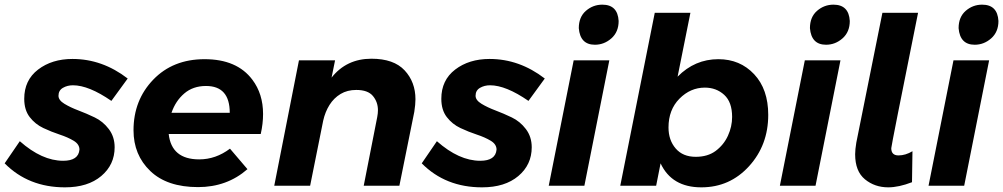

<svg xmlns="http://www.w3.org/2000/svg" viewBox="-37 -797 4305 824"><path d="M242 7Q85 7 -17 -96L48 -191Q143 -107 234 -107Q300 -107 304 -155Q304 -178 279 -193Q254 -208 219 -219.5Q184 -231 149 -247.5Q114 -264 90.5 -294.5Q67 -325 67 -373Q67 -453 126.5 -498.5Q186 -544 274 -544Q402 -544 511 -460L441 -364Q344 -431 276 -431Q252 -431 233 -420Q214 -409 214 -386Q214 -367 239.5 -351.5Q265 -336 299.5 -323Q334 -310 369.5 -293Q405 -276 430 -243Q455 -210 455 -165Q455 -90 397.5 -41.5Q340 7 242 7Z M813 6Q680 6 608 -63Q536 -132 536 -238Q536 -367 620.5 -455Q705 -543 841 -543Q980 -543 1046 -455Q1092 -394 1092 -308Q1092 -266 1082 -222H687Q699 -113 818 -113Q889 -113 950 -159L1025 -71Q937 6 813 6ZM949 -313Q949 -428 847 -428Q791.5 -428 754 -396Q716.5 -364 699 -313Z M1677 0H1524L1582 -295Q1585 -311 1585 -324Q1585 -359 1563.5 -385Q1542 -411 1492 -411Q1453.5 -411 1424.8 -393.8Q1396 -376.5 1377.2 -346.8Q1358.5 -317 1350 -279L1294 0H1140L1246 -538H1401L1386 -464Q1450 -545 1557 -545Q1653 -545 1699.5 -495Q1746 -445 1746 -371Q1746 -349 1741 -317Z M2032 7Q1875 7 1773 -96L1838 -191Q1933 -107 2024 -107Q2090 -107 2094 -155Q2094 -178 2069 -193Q2044 -208 2009 -219.5Q1974 -231 1939 -247.5Q1904 -264 1880.5 -294.5Q1857 -325 1857 -373Q1857 -453 1916.5 -498.5Q1976 -544 2064 -544Q2192 -544 2301 -460L2231 -364Q2134 -431 2066 -431Q2042 -431 2023 -420Q2004 -409 2004 -386Q2004 -367 2029.5 -351.5Q2055 -336 2089.5 -323Q2124 -310 2159.5 -293Q2195 -276 2220 -243Q2245 -210 2245 -165Q2245 -90 2187.5 -41.5Q2130 7 2032 7Z M2516 -605Q2453 -605 2447 -676Q2447 -724 2477.5 -750.5Q2508 -777 2548 -777Q2614 -777 2618 -707Q2618 -660 2587 -632.5Q2556 -605 2516 -605ZM2471 0H2318L2425 -538H2578Z M2973 7Q2846 7 2798 -96L2779 0H2625L2773 -742H2926L2871 -468Q2945 -543 3046 -543Q3139 -543 3199.5 -478.5Q3260 -414 3260 -304Q3260 -174 3177.5 -83.5Q3095 7 2973 7ZM2949 -124Q3000 -124 3034 -149Q3069.5 -175.5 3087.2 -214.8Q3105 -254 3105 -295Q3105 -359 3071 -390Q3037 -421 2988 -421Q2926 -421 2879 -373.5Q2832 -326 2832 -250Q2832 -195.5 2862.8 -159.8Q2893.5 -124 2949 -124Z M3508 -605Q3445 -605 3439 -676Q3439 -724 3469.5 -750.5Q3500 -777 3540 -777Q3606 -777 3610 -707Q3610 -660 3579 -632.5Q3548 -605 3508 -605ZM3463 0H3310L3417 -538H3570Z M3775 7Q3717 7 3675 -27.5Q3633 -62 3633 -135Q3633 -155 3638 -185L3750 -742H3903Q3788 -171 3788 -161Q3788 -130 3819 -130Q3849 -130 3879 -148L3877 -15Q3820 7 3775 7Z M4146 -605Q4083 -605 4077 -676Q4077 -724 4107.5 -750.5Q4138 -777 4178 -777Q4244 -777 4248 -707Q4248 -660 4217 -632.5Q4186 -605 4146 -605ZM4101 0H3948L4055 -538H4208Z"/></svg>

Font: Argentum Sans SemiBold
Style: Italic
Weight: 600
Italic angle: -11°
Designer: Julieta Ulanovsky (font), Cristiano Sobral (main changes and remaster)
Foundry: Julieta Ulanovsky (font), Cristiano Sobral (main changes and remaster)
Version: Version 2.007;June 15, 2022;FontCreator 14.0.0.2814 64-bit; 